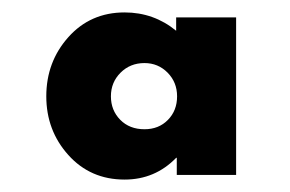

<svg xmlns="http://www.w3.org/2000/svg" viewBox="-20 -692 466 309"><path d="M54.5 -537Q54.5 -592.5 90 -632.2Q125.5 -672 180.5 -672Q227.5 -672 263.5 -642.5V-664H360V-410.5H264.5V-438H263.5Q229.5 -403 180.5 -403Q125.5 -403 90 -442.5Q54.5 -482 54.5 -537ZM212.5 -484Q235.5 -484 250.2 -499Q265 -514 265 -537Q265 -559.5 249.8 -575Q234.5 -590.5 212.5 -590.5Q189.5 -590.5 174 -575Q158.5 -559.5 158.5 -537Q158.5 -514.5 173.5 -499.2Q188.5 -484 212.5 -484Z"/></svg>

Font: League Spartan ExtraBold
Style: Regular
Weight: 800
Foundry: The League of Moveable Type
Version: Version 2.002